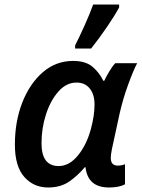

<svg xmlns="http://www.w3.org/2000/svg" viewBox="-20 -821 628 851"><path d="M193 10Q249 10 287 -16.5Q325 -43 356 -80H359Q369 10 463 10Q508 10 534 -4V-93Q519 -87 502 -87Q471 -87 471 -121Q471 -135 476 -160L510 -317Q525 -383 548 -446Q571 -509 588 -541H491Q477 -526 463.5 -503Q450 -480 442 -463H438Q420 -500 389.5 -525.5Q359 -551 304 -551Q228 -551 170 -501Q112 -451 79 -367Q46 -283 46 -180Q46 -84 87.5 -37Q129 10 193 10ZM240 -85Q164 -85 164 -186Q164 -253 184 -314.5Q204 -376 239 -415.5Q274 -455 319 -455Q357 -455 378 -428.5Q399 -402 399 -358Q399 -309 383 -250Q364 -179 325.5 -132Q287 -85 240 -85ZM313 -606H384Q419 -650 454.5 -702Q490 -754 508 -788V-801H393Q379 -762 355.5 -709.5Q332 -657 313 -620Z"/></svg>

Font: Noto Sans UI Medium
Style: Italic
Weight: 500
Italic angle: -12°
Designer: Monotype Design Team
Foundry: Monotype Imaging Inc.
Version: Version 1.901